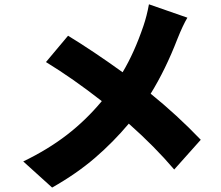

<svg xmlns="http://www.w3.org/2000/svg" viewBox="-20 -803 1017 883"><path d="M795.9 -624Q741.2 -482.4 672.9 -372.1Q794.9 -273.4 903.3 -160.2L781.2 -23.4Q691.4 -128.9 572.3 -234.4Q502 -150.4 417 -77.1Q332 -3.9 219.7 59.6L86.9 -60.5Q200.2 -115.2 287.6 -182.6Q375 -250 448.2 -337.9Q314.5 -442.4 191.4 -517.6L293 -638.7Q408.2 -568.4 543.9 -470.7Q597.7 -560.5 639.6 -683.6Q655.3 -729.5 665 -783.2L841.8 -721.7Q821.3 -687.5 795.9 -624Z"/></svg>

Font: Min Sans Black
Style: Regular
Weight: 900
Designer: Jinseong-Kim, NotoSansCJK, Nunito
Foundry: Jinseong-Kim
Version: Version 1.000